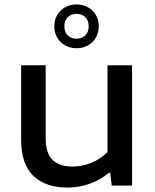

<svg xmlns="http://www.w3.org/2000/svg" viewBox="-20 -839 700 868"><path d="M75.5 -208.5V-544H186.5V-214.5Q186.5 -146 217.8 -116Q249 -86 307 -86Q350.5 -86 392.8 -102.8Q435 -119.5 466 -152V-544H577V0H485L478 -58H472.5Q434 -25.5 385.5 -8.2Q337 9 284.5 9Q186.5 9 131 -43.8Q75.5 -96.5 75.5 -208.5ZM225.5 -720Q225.5 -748.5 238.5 -771Q251.5 -793.5 274.5 -806.2Q297.5 -819 326 -819Q354.5 -819 377.5 -806.2Q400.5 -793.5 413.5 -771Q426.5 -748.5 426.5 -720Q426.5 -692 413.5 -669.2Q400.5 -646.5 377.5 -633.8Q354.5 -621 326 -621Q297.5 -621 274.5 -633.8Q251.5 -646.5 238.5 -669.2Q225.5 -692 225.5 -720ZM381 -720Q381 -746 365.8 -761.2Q350.5 -776.5 326 -776.5Q301.5 -776.5 286.2 -761.2Q271 -746 271 -720Q271 -694.5 286.2 -679.2Q301.5 -664 326 -664Q350.5 -664 365.8 -679.2Q381 -694.5 381 -720Z"/></svg>

Font: Encode Sans Expanded Medium
Style: Regular
Weight: 500
Width: 7
Designer: Multiple Designers
Foundry: Impallari Type
Version: Version 2.000